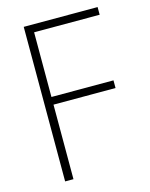

<svg xmlns="http://www.w3.org/2000/svg" viewBox="-108 -775 663 846"><g transform="rotate(-15 223.5 -352.5)"><path d="M83 0V-705H420V-670H121V-375H404V-340H121V0Z"/></g></svg>

Font: Nunito Sans 12pt ExtraLight Condensed
Style: Regular
Weight: 200
Width: 3
Version: Version 3.101;gftools[0.9.27]